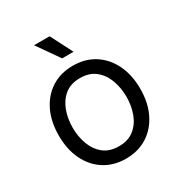

<svg xmlns="http://www.w3.org/2000/svg" viewBox="-177 -874 952 1011"><g transform="rotate(-30 298.5 -368.0)"><path d="M297.9 11.7Q224.1 11.7 168.5 -23.4Q112.8 -58.6 81.8 -122.1Q50.8 -185.5 50.8 -269.5Q50.8 -355 81.8 -418.7Q112.8 -482.4 168.5 -517.6Q224.1 -552.7 297.9 -552.7Q372.1 -552.7 427.7 -517.6Q483.4 -482.4 514.6 -418.7Q545.9 -355 545.9 -269.5Q545.9 -185.5 514.6 -122.1Q483.4 -58.6 427.7 -23.4Q372.1 11.7 297.9 11.7ZM297.9 -63.5Q354.5 -63.5 390.6 -92.3Q426.8 -121.1 444.3 -168.2Q461.9 -215.3 461.9 -269.5Q461.9 -324.7 444.3 -372.1Q426.8 -419.4 390.6 -448.5Q354.5 -477.5 297.9 -477.5Q241.7 -477.5 205.8 -448.5Q169.9 -419.4 152.3 -372.1Q134.8 -324.7 134.8 -269.5Q134.8 -215.3 152.3 -168.2Q169.9 -121.1 205.8 -92.3Q241.7 -63.5 297.9 -63.5ZM269.5 -614.3 175.8 -748H270.5L338.9 -614.3Z"/></g></svg>

Font: Inter V
Style: Weight 400 Optical size 14.0
Weight: 400
Designer: Rasmus Andersson
Foundry: rsms
Version: Version 4.000;git-4fc901f